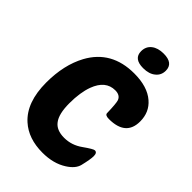

<svg xmlns="http://www.w3.org/2000/svg" viewBox="-270 -1039 1158 1158"><g transform="rotate(45 308.5 -460.0)"><path d="M469 -185Q524 -224 536 -224Q556 -224 556 -194Q556 -167 541 -105Q531 -64 479 -31Q415 10 322 10Q202 10 129 -56Q39 -137 39 -306Q39 -456 97 -563Q183 -720 376 -720Q489 -720 550 -667Q606 -619 606 -540Q606 -417 462 -417Q429 -417 429 -435Q427 -515 420 -536Q408 -567 367 -567Q285 -567 249 -470Q226 -407 226 -316Q226 -225 257 -185Q286 -146 351 -146Q415 -146 469 -185ZM339 -907Q368 -930 417 -930Q499 -930 499 -866Q499 -828 471 -805Q442 -780 391 -780Q310 -780 310 -844Q310 -884 339 -907Z"/></g></svg>

Font: PoetsenOne
Style: Regular
Weight: 400
Designer: Rodrigo Fuenzalida, Pablo Impallari
Foundry: Pablo Impallari, Rodrigo Fuenzalida
Version: Version 1.000